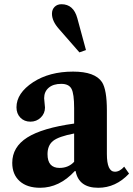

<svg xmlns="http://www.w3.org/2000/svg" viewBox="-20 -879 631 909"><path d="M387 -642 356 -631 259 -742Q226 -779 226 -814Q226 -834 238.5 -846.5Q251 -859 271 -859Q328 -859 346 -793ZM170 10Q108 10 73 -21.5Q38 -53 38 -108Q38 -183 109 -228Q180 -273 331 -294V-367Q331 -435 318.5 -458.5Q306 -482 270 -482Q232 -482 210.5 -463.5Q189 -445 189 -414Q189 -406 191 -391.5Q193 -377 193 -370Q193 -342 173 -322.5Q153 -303 124 -303Q95 -303 76.5 -322Q58 -341 58 -371Q58 -438 137 -490Q214 -540 326 -540Q430 -540 463 -490Q486 -454 486 -356V-150Q486 -66 524 -66Q547 -66 568 -90L591 -57Q528 10 445 10Q353 10 338 -69H334Q261 10 170 10ZM262 -84Q304 -84 331 -113V-247Q258 -233 231.5 -212Q205 -191 205 -149Q205 -84 262 -84Z"/></svg>

Font: Libre Caslon Text
Style: Bold
Weight: 700
Designer: Pablo Impallari, Rodrigo Fuenzalida
Foundry: Pablo Impallari, Rodrigo Fuenzalida
Version: Version 1.002